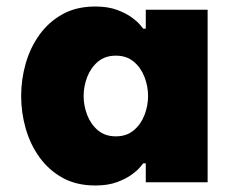

<svg xmlns="http://www.w3.org/2000/svg" viewBox="-20 -560 708 590"><path d="M273 -540Q312 -540 340 -529.5Q368 -519 385.5 -506Q403 -493 411.5 -482.5Q420 -472 420 -472H428V-530H618V0H428V-58H420Q420 -58 411.5 -47.5Q403 -37 385.5 -24Q368 -11 340 -0.5Q312 10 273 10Q215 10 172.5 -13.5Q130 -37 101.5 -76.5Q73 -116 59 -165Q45 -214 45 -265Q45 -316 59 -365Q73 -414 101.5 -453.5Q130 -493 172.5 -516.5Q215 -540 273 -540ZM336 -389Q303 -389 281 -370.5Q259 -352 248 -323.5Q237 -295 237 -265Q237 -235 248 -206.5Q259 -178 281 -159.5Q303 -141 336 -141Q369 -141 391 -159.5Q413 -178 424 -206.5Q435 -235 435 -265Q435 -295 424 -323.5Q413 -352 391 -370.5Q369 -389 336 -389Z"/></svg>

Font: Be Vietnam Pro Black
Style: Regular
Weight: 900
Designer: Lam Bao, Tony Le, Vietanh Nguyen
Foundry: Yellow Type Foundry
Version: Version 1.002; ttfautohint (v1.8.3)